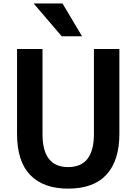

<svg xmlns="http://www.w3.org/2000/svg" viewBox="-20 -1068 783 1105"><path d="M78.1 -296.9V-786.1H224.6V-295.9Q224.6 -106.4 372.1 -106.4Q520.5 -106.4 520.5 -295.9V-786.1H667V-296.9Q667 -144.5 593.3 -63.5Q519.5 17.6 372.1 17.6Q230.5 17.6 154.3 -60.5Q78.1 -138.7 78.1 -296.9ZM173.8 -1047.9H339.8L452.1 -859.4H335Z"/></svg>

Font: Gothic A1 ExtraBold
Style: Regular
Weight: 800
Designer: HanYang I&C Co.,Ltd.
Foundry: HanYang I&C Co.,Ltd.
Version: Version 2.50